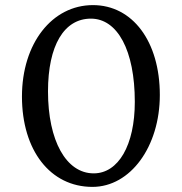

<svg xmlns="http://www.w3.org/2000/svg" viewBox="-20 -721 712 752"><path d="M342 11C491 11 606 -147 606 -349C606 -559 499 -701 344 -701C184 -701 66 -551 66 -343C66 -132 177 11 342 11ZM168 -363C168 -543 231 -648 336 -648C440 -648 508 -524 508 -322C508 -153 444 -42 347 -42C239 -42 168 -170 168 -363Z"/></svg>

Font: TPK Tissa Web Quiz
Style: Regular
Weight: 400
Designer: Jacques Le Bailly, Suppakit Chalermlarp | Katatrad Co.,Ltd.
Foundry: Jacques Le Bailly, Cadson Demak Co.,Ltd.
Version: Version 5.000;Glyphs 3.1.2 (3151)